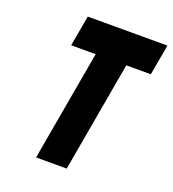

<svg xmlns="http://www.w3.org/2000/svg" viewBox="-132 -819 827 920"><g transform="rotate(20 282.0 -359.5)"><path d="M312.5 0H156.2L255.4 -562.5H130.4L158.2 -718.8H564.5L536.6 -562.5H411.6Z"/></g></svg>

Font: Signwood
Style: Italic
Weight: 400
Italic angle: -10°
Designer: GGBotNet
Foundry: GGBotNet
Version: 0.95